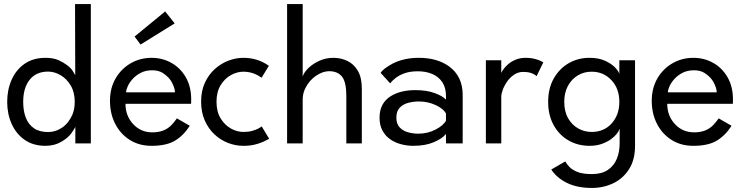

<svg xmlns="http://www.w3.org/2000/svg" viewBox="-20 -708 3680 948"><path d="M204.5 12Q144.5 12 102.2 -17.2Q60 -46.5 37.8 -95.8Q15.5 -145 15.5 -205Q15.5 -265.5 37.8 -315Q60 -364.5 102.2 -393.5Q144.5 -422.5 204.5 -422.5Q241.5 -422.5 268 -411.5Q321.5 -386.5 339.5 -357Q348.5 -343 351.5 -337L350.5 -688H428.5V0H352V-80.5H351.5Q345 -67.5 332.5 -50.5Q317.5 -29 285.5 -9.5Q249.5 12 204.5 12ZM217.5 -56Q255 -56 287.2 -78.2Q319.5 -100.5 338 -143Q349 -170.5 349 -205Q349 -253 329 -286.2Q309 -319.5 278.8 -337Q248.5 -354.5 217.5 -354.5Q158.5 -354.5 126.5 -314.2Q94.5 -274 94.5 -205Q94.5 -161 107.2 -127.5Q120 -94 147.2 -75Q174.5 -56 217.5 -56Z M728.5 12Q666.5 12 620.2 -17.5Q574 -47 548.5 -97.2Q523 -147.5 523 -210Q523 -273 550.8 -320.8Q578.5 -368.5 625.2 -395.5Q672 -422.5 728.5 -422.5Q782 -422.5 826.5 -397.5Q871 -372.5 897.5 -326.2Q924 -280 924 -217Q924 -206 923.5 -195.5H599.5Q599.5 -136.5 637.2 -95.5Q675 -54.5 732.5 -54.5Q793.5 -54.5 828 -92Q839.5 -104 853.5 -123.5L917 -87Q887 -39.5 844.5 -13.8Q802 12 728.5 12ZM844 -252Q843.5 -272 829.5 -299.8Q815.5 -327.5 782.5 -348.5Q761.5 -361 731.5 -361Q700 -361 676.2 -349Q652.5 -337 636.2 -319.5Q620 -302 611.5 -283.8Q603 -265.5 602.5 -252ZM674 -488 644.5 -527.5 795.5 -651.5 842.5 -592.5Z M1181 12Q1143 12 1106 -2.2Q1069 -16.5 1039 -44.5Q1009 -72.5 991 -113.2Q973 -154 973 -206.5Q973 -259 991.5 -299.2Q1010 -339.5 1040.5 -367Q1071 -394.5 1107.8 -408.5Q1144.5 -422.5 1181 -422.5Q1250.5 -422.5 1304 -385.5L1307.5 -383L1271.5 -324L1269.5 -325.5Q1229.5 -354 1181.5 -354Q1150.5 -354 1120 -337.2Q1089.5 -320.5 1069.2 -287.2Q1049 -254 1049 -205.5Q1049 -156.5 1069.5 -123.2Q1090 -90 1120.5 -73.2Q1151 -56.5 1181.5 -56.5Q1207 -56.5 1225.2 -61.8Q1243.5 -67 1255.2 -73.2Q1267 -79.5 1272 -84L1309 -23L1305 -20.5Q1295 -15 1278.5 -7.5Q1262 0 1237.8 6Q1213.5 12 1181 12Z M1766.5 0H1690V-234.5Q1690 -303 1668.5 -329.8Q1647 -356.5 1605 -356.5Q1574.5 -356.5 1541.2 -334.5Q1508 -312.5 1487.5 -272.5Q1474.5 -246.5 1474.5 -216V0H1397.5V-688H1474.5V-330Q1481 -351 1503 -372.2Q1525 -393.5 1557.2 -408Q1589.5 -422.5 1626.5 -422.5Q1662.5 -422.5 1694.5 -407.5Q1726.5 -392.5 1746.5 -359Q1766.5 -325.5 1766.5 -270.5Z M2020 12Q1990 12 1960.5 4.2Q1931 -3.5 1907 -20Q1883 -36.5 1868.5 -63.2Q1854 -90 1854 -127.5Q1854 -200 1911.5 -234.5Q1959 -263 2031 -263Q2086 -263 2126 -248.5Q2166 -234 2182 -216V-233.5Q2182 -275 2164 -302Q2146 -329 2114.8 -342.5Q2083.5 -356 2043.5 -356Q2005.5 -356 1979 -346.8Q1952.5 -337.5 1934.8 -324Q1917 -310.5 1906.5 -296.5L1859.5 -348Q1871 -368.5 1919.5 -394.5Q1975.5 -422.5 2048 -422.5Q2137 -422.5 2195.5 -381.5Q2264.5 -332.5 2264.5 -239V0H2182V-46.5Q2163.5 -23.5 2121.8 -5.8Q2080 12 2020 12ZM2045 -48Q2091 -48 2129.8 -67.8Q2168.5 -87.5 2182 -112.5V-148Q2169 -171.5 2131 -189.2Q2093 -207 2048 -207Q2021 -207 1995.5 -200.2Q1970 -193.5 1953.5 -176.2Q1937 -159 1937 -127Q1937 -96 1953.5 -78.8Q1970 -61.5 1994.8 -54.8Q2019.5 -48 2045 -48Z M2455 0H2379V-410.5H2455V-349.5H2456Q2458.5 -356 2467 -367.8Q2475.5 -379.5 2490.2 -392Q2505 -404.5 2526.5 -413.5Q2548 -422.5 2576.5 -422.5Q2596.5 -422.5 2612.5 -419Q2643.5 -412.5 2662.5 -400L2629.5 -332Q2606 -353 2564 -353Q2538.5 -353 2518.2 -339.2Q2498 -325.5 2484 -305.5Q2470 -285.5 2462.5 -264.8Q2455 -244 2455 -230Z M2903 220Q2829.5 220 2778.8 194.8Q2728 169.5 2702 129L2771 89L2773 92Q2778.5 102.5 2791.5 116.2Q2804.5 130 2830.5 140.8Q2856.5 151.5 2903 151.5Q2951 151.5 2981.2 131Q3011.5 110.5 3025.5 76.2Q3039.5 42 3039.5 0.5V-70H3038Q3036 -61.5 3026 -48.2Q3016 -35 2997.5 -21.2Q2979 -7.5 2952.2 2.2Q2925.5 12 2890.5 12Q2833 12 2786.8 -14.8Q2740.5 -41.5 2713.5 -90.5Q2686.5 -139.5 2686.5 -205Q2686.5 -271.5 2714 -320.2Q2741.5 -369 2787.8 -395.8Q2834 -422.5 2890.5 -422.5Q2936 -422.5 2967.5 -408Q2999 -393.5 3016.5 -375.2Q3034 -357 3038 -343V-410.5H3115.5V12Q3115.5 81 3086 127.2Q3056.5 173.5 3008 196.8Q2959.5 220 2903 220ZM2901 -56.5Q2962.5 -56.5 3000.2 -98.8Q3038 -141 3038 -205Q3038 -270.5 2999 -312.2Q2960 -354 2901 -354Q2863.5 -354 2833 -335.8Q2802.5 -317.5 2784.2 -284Q2766 -250.5 2766 -205Q2766 -157.5 2785 -124.2Q2804 -91 2834.8 -73.8Q2865.5 -56.5 2901 -56.5Z M3403.5 12Q3341.5 12 3295.2 -17.5Q3249 -47 3223.5 -97.2Q3198 -147.5 3198 -210Q3198 -273 3225.8 -320.8Q3253.5 -368.5 3300.2 -395.5Q3347 -422.5 3403.5 -422.5Q3457 -422.5 3501.5 -397.5Q3546 -372.5 3572.5 -326.2Q3599 -280 3599 -217Q3599 -206 3598.5 -195.5H3274.5Q3274.5 -136.5 3312.2 -95.5Q3350 -54.5 3407.5 -54.5Q3468.5 -54.5 3503 -92Q3514.5 -104 3528.5 -123.5L3592 -87Q3562 -39.5 3519.5 -13.8Q3477 12 3403.5 12ZM3519 -252Q3518.5 -272 3504.5 -299.8Q3490.5 -327.5 3457.5 -348.5Q3436.5 -361 3406.5 -361Q3375 -361 3351.2 -349Q3327.5 -337 3311.2 -319.5Q3295 -302 3286.5 -283.8Q3278 -265.5 3277.5 -252Z"/></svg>

Font: Lucymar Sans
Style: Regular
Weight: 400
Foundry: The League of Moveable Type (original font) / Main changes by Cristiano Sobral with portions from Mirco Monsees
Version: Version 2.001;August 30, 2020;FontCreator 13.0.0.2681 64-bit